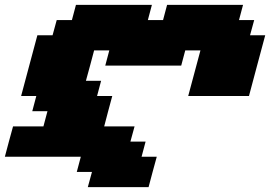

<svg xmlns="http://www.w3.org/2000/svg" viewBox="-20 -645 1111 790"><path d="M341.3 125H591.3Q596.7 104 607.9 62.5Q619.1 21 625 0H562.5L579.1 -62.5H516.6L533.7 -125H408.7Q414.1 -145.5 425 -187.3Q436 -229 441.9 -250H379.4L396 -312.5H333.5Q339.4 -333 350.6 -375Q361.8 -417 367.2 -437.5H429.7L413.1 -375H725.6L742.2 -437.5H804.7L754.4 -250H1004.4Q1015.6 -292 1037.8 -375.2Q1060.1 -458.5 1071.3 -500H1008.8L1025.9 -562.5H963.4L980 -625H667.5L650.9 -562.5H588.4L605 -625H292.5L275.9 -562.5H213.4L196.3 -500H133.8Q122.6 -458 100.3 -375Q78.1 -292 66.9 -250H129.4L112.8 -187.5H175.3L158.7 -125H33.7Q27.8 -104 16.6 -62.5Q5.4 -21 0 0H312.5L295.9 62.5H358.4Z"/></svg>

Font: Faithful 32x
Style: BoldOblique
Weight: 400
Foundry: Faithful Resource Pack
Version: Version 1.0; January 27, 2023